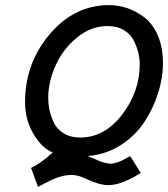

<svg xmlns="http://www.w3.org/2000/svg" viewBox="-20 -605 658 752"><path d="M490.2 6.8 531.2 72.3Q456.1 120.1 404.3 120.1Q370.1 120.1 320.3 96.7Q284.2 80.1 261.7 80.1Q225.6 80.1 189.5 96.7Q183.6 98.6 158.2 111.8Q132.8 125 128.9 127L101.6 52.7Q142.6 33.2 186.5 -7.8Q144.5 -24.4 111.3 -80.1Q78.1 -135.7 78.1 -205.1Q78.1 -357.4 174.8 -471.2Q271.5 -585 407.2 -585Q442.4 -585 476.6 -573.7Q510.7 -562.5 543.9 -538.1Q577.1 -513.7 597.7 -466.8Q618.2 -419.9 618.2 -357.4Q618.2 -299.8 599.1 -239.7Q580.1 -179.7 544.9 -126.5Q509.8 -73.2 452.6 -36.6Q395.5 0 326.2 5.9V7.8Q335.9 10.7 373 27.3Q399.4 36.1 413.1 36.1Q437.5 36.1 476.6 13.7ZM168.9 -221.7Q168.9 -200.2 172.9 -178.7Q176.8 -157.2 188.5 -129.4Q200.2 -101.6 227.5 -84Q254.9 -66.4 294.9 -66.4Q389.6 -66.4 458.5 -156.2Q527.3 -246.1 527.3 -353.5Q527.3 -374 522.5 -395.5Q517.6 -417 505.4 -443.4Q493.2 -469.7 466.3 -486.3Q439.5 -502.9 400.4 -502.9Q336.9 -502.9 282.2 -458.5Q227.5 -414.1 198.2 -349.6Q168.9 -285.2 168.9 -221.7Z"/></svg>

Font: Thabit-Bold-Oblique
Style: Bold Oblique
Weight: 700
Designer: Regenerated by Nadim Shaikli
Foundry: MAK Alagha
Version: 0.01